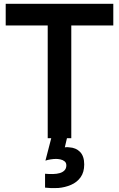

<svg xmlns="http://www.w3.org/2000/svg" viewBox="-20 -727 626 1010"><path d="M231 0V-593H10V-707H576V-593H355V0ZM286 262Q266 263 249.5 262.5Q233 262 217 260V187Q239 189 259 188.5Q279 188 294.5 183.5Q310 179 319.5 169Q329 159 329 143Q329 129 319.5 121.5Q310 114 297.5 111.5Q285 109 275 109Q262 109 246 111.5Q230 114 219 118L256 -25H338L321 48Q327 47 333 47Q339 47 344 48Q380 50 401.5 72.5Q423 95 423 138Q423 179 404 205.5Q385 232 353.5 245.5Q322 259 286 262Z"/></svg>

Font: Onest SemiBold
Style: Regular
Weight: 600
Designer: Dmitri Voloshin, Andrey Kudryavtsev
Foundry: Dmitri Voloshin, Andrey Kudryavtsev
Version: Version 1.000;gftools[0.9.33]